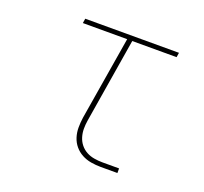

<svg xmlns="http://www.w3.org/2000/svg" viewBox="-96 -633 793 745"><g transform="rotate(20 300.0 -260.0)"><path d="M389 0Q369 0 348.5 -3.5Q328 -7 310.5 -16.5Q293 -26 280.5 -41Q268 -56 262 -75Q256 -94 256 -114.5Q256 -135 259 -156L316 -501H133L136 -520H523L520 -501H337L280 -153Q277 -135 277 -117.5Q277 -100 282 -83.5Q287 -67 297.5 -54Q308 -41 322.5 -33Q337 -25 354.5 -22Q372 -19 389 -19H458V0Z"/></g></svg>

Font: Iosevka Etoile Thin Oblique
Style: Regular
Weight: 100
Italic angle: -9°
Designer: Belleve Invis
Foundry: Belleve Invis
Version: Version 15.5.2; ttfautohint (v1.8.4)